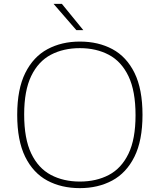

<svg xmlns="http://www.w3.org/2000/svg" viewBox="-20 -964 826 993"><path d="M393 9Q297.5 9 224.5 -30.2Q151.5 -69.5 110.2 -153.2Q69 -237 69 -370Q69 -503 110.8 -586.8Q152.5 -670.5 225.8 -709.8Q299 -749 393 -749Q488.5 -749 561.5 -709.8Q634.5 -670.5 675.8 -586.8Q717 -503 717 -370Q717 -237 675.2 -153.2Q633.5 -69.5 560.2 -30.2Q487 9 393 9ZM393 -25Q478 -25 543 -59.2Q608 -93.5 644.5 -169Q681 -244.5 681 -368Q681 -493.5 644.5 -569.8Q608 -646 543 -680.5Q478 -715 393 -715Q308 -715 243 -680.8Q178 -646.5 141.5 -571Q105 -495.5 105 -372Q105 -246.5 141.5 -170.2Q178 -94 243 -59.5Q308 -25 393 -25ZM375 -808 257 -944H300L411 -808Z"/></svg>

Font: Encode Sans Exp Th
Style: Regular
Weight: 100
Width: 7
Designer: Multiple Designers
Foundry: Impallari Type
Version: Version 3.002; ttfautohint (v1.8.3) -l 8 -r 50 -G 200 -x 14 